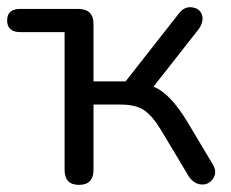

<svg xmlns="http://www.w3.org/2000/svg" viewBox="-23 -511 646 538"><path d="M198 7Q158 7 158 -35V-421H34Q-3 -421 -3 -454Q-3 -486 34 -486H196Q239 -486 239 -444V-283H329L478 -473Q493 -493 514.5 -490.5Q536 -488 542.5 -470.5Q549 -453 535 -431L407 -268Q453 -251 503 -168L574 -49Q586 -28 574 -10.5Q562 7 542 6Q522 5 507 -15L428 -147Q403 -188 379.5 -203Q356 -218 315 -218H239V-35Q239 7 198 7Z"/></svg>

Font: Nunito
Style: Regular
Weight: 400
Designer: Vernon Adams
Foundry: Vernon Adams
Version: Version 3.602